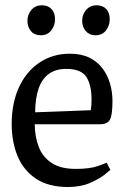

<svg xmlns="http://www.w3.org/2000/svg" viewBox="-20 -711 491 739"><path d="M241.3 8.8Q167.5 8.8 119.5 -22.6Q71.4 -54 48.2 -109Q25 -164 25 -233.3Q25 -315.3 53.5 -376.2Q82 -437.1 132.7 -470.7Q183.4 -504.3 249.2 -504.3Q293.1 -504.3 324.1 -489Q355 -473.7 374.6 -447.6Q394.2 -421.6 403.5 -389.3Q412.9 -357.1 412.9 -322.3Q412.9 -267.9 403 -250.3Q393 -232.7 365.2 -232.7H113.8Q114 -185.7 128.7 -146.7Q143.5 -107.6 178 -84.3Q212.6 -60.9 271.1 -60.9Q325.9 -60.9 356.7 -71.9Q387.4 -82.9 390.6 -84.9L404.9 -57.2Q401.7 -54 381.2 -37.8Q360.6 -21.5 325.2 -6.4Q289.8 8.8 241.3 8.8ZM115.3 -278.8 329.4 -286.8Q332.4 -304.8 332.4 -326.8Q332.4 -383.9 312.4 -414.8Q292.3 -445.8 234.5 -445.8Q194 -445.8 167.4 -426.2Q140.9 -406.6 128.3 -369.3Q115.6 -332 115.3 -278.8ZM347.2 -575.3Q324.4 -575.3 310.4 -591.1Q296.3 -606.9 296.3 -630.8Q296.3 -655.6 311.8 -673.1Q327.2 -690.7 351.3 -690.7Q375 -690.7 388.7 -676.5Q402.4 -662.2 402.4 -637Q402.4 -613 388.1 -594.1Q373.8 -575.3 347.2 -575.3ZM136.5 -575.3Q112.8 -575.3 99.2 -591.1Q85.6 -606.9 85.6 -630.8Q85.6 -655.6 101 -673.1Q116.5 -690.7 140.6 -690.7Q164.2 -690.7 178 -676.5Q191.8 -662.2 191.8 -637Q191.8 -613 177.4 -594.1Q163.1 -575.3 136.5 -575.3Z"/></svg>

Font: Faustina Light
Style: Regular
Weight: 300
Designer: Alfonso Garcia
Foundry: http://www.omnibus-type.com
Version: Version 1.200